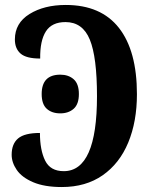

<svg xmlns="http://www.w3.org/2000/svg" viewBox="-20 -744 611 774"><path d="M27 -120Q27 -164 53 -186Q79 -208 141 -208Q141 -139 162 -96.5Q183 -54 237 -54Q371 -54 371 -356Q371 -514 342 -584.5Q313 -655 244 -655Q189 -655 165 -617.5Q141 -580 142 -508Q86 -508 63 -528Q40 -548 40 -585Q40 -651 99 -687.5Q158 -724 245 -724Q387 -724 459.5 -631.5Q532 -539 532 -364Q532 -254 497 -169.5Q462 -85 394 -37.5Q326 10 229 10Q159 10 113.5 -9.5Q68 -29 47.5 -59Q27 -89 27 -120ZM148 -365Q148 -443 223 -443Q256 -443 277 -424.5Q298 -406 298 -365Q298 -324 277 -305.5Q256 -287 223 -287Q189 -287 168.5 -305.5Q148 -324 148 -365Z"/></svg>

Font: Noto Serif CondExtraBold
Style: Regular
Weight: 800
Width: 3
Designer: Monotype Design Team
Foundry: Monotype Imaging Inc.
Version: Version 1.001